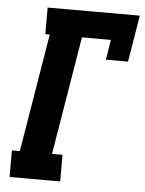

<svg xmlns="http://www.w3.org/2000/svg" viewBox="-53 -778 618 820"><g transform="rotate(5 256.5 -367.5)"><path d="M19 0V-114H53L137 -621H118V-735H513L480 -535H385L399 -621H275L191 -114H236V0Z"/></g></svg>

Font: Iosevka Slab Heavy Oblique
Style: Regular
Weight: 900
Italic angle: -9°
Monospace: yes
Designer: Belleve Invis
Foundry: Belleve Invis
Version: Version 11.1.1; ttfautohint (v1.8.3)